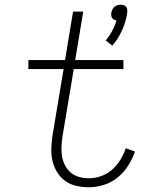

<svg xmlns="http://www.w3.org/2000/svg" viewBox="-20 -784 640 812"><path d="M455 -591 427 -613Q443 -632 454.5 -653.5Q466 -675 473 -698Q467 -698 462 -701Q457 -704 454 -708.5Q451 -713 450.5 -719Q450 -725 451 -731Q452 -737 455.5 -744Q459 -751 464.5 -755.5Q470 -760 476.5 -762Q483 -764 490 -764Q497 -764 503.5 -762Q510 -760 513.5 -755.5Q517 -751 518 -744Q519 -737 518 -731V-729L516 -717Q509 -683 494 -651Q479 -619 455 -591ZM356 8Q329 8 302.5 2Q276 -4 255.5 -19Q235 -34 221.5 -56Q208 -78 202 -103.5Q196 -129 197 -156.5Q198 -184 202 -211L249 -492H100V-530H255L289 -735H332L298 -530H502V-492H292L244 -205Q241 -184 240 -162.5Q239 -141 242.5 -121.5Q246 -102 255.5 -84Q265 -66 280 -53.5Q295 -41 315 -35.5Q335 -30 356 -30Q381 -30 407 -39Q433 -48 453.5 -66Q474 -84 488.5 -107.5Q503 -131 512 -157L551 -143Q540 -112 522 -83.5Q504 -55 477.5 -33.5Q451 -12 419 -2Q387 8 356 8Z"/></svg>

Font: Iosevka Curly XLtEx
Style: Italic
Weight: 200
Width: 7
Italic angle: -9°
Monospace: yes
Designer: Belleve Invis
Foundry: Belleve Invis
Version: Version 11.1.0; ttfautohint (v1.8.3)